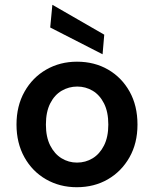

<svg xmlns="http://www.w3.org/2000/svg" viewBox="-20 -771 645 803"><path d="M301 12Q230 12 172.5 -21Q115 -54 82 -113.5Q49 -173 49 -250Q49 -328 82.5 -387.5Q116 -447 173.5 -480Q231 -513 302 -513Q375 -513 432 -480Q489 -447 522 -388Q555 -329 555 -250Q555 -172 521.5 -113Q488 -54 431 -21Q374 12 301 12ZM302 -91Q338 -91 367.5 -109Q397 -127 415 -162.5Q433 -198 433 -250Q433 -303 415 -338.5Q397 -374 367.5 -391.5Q338 -409 303 -409Q268 -409 238 -391.5Q208 -374 190 -338.5Q172 -303 172 -250Q172 -198 190 -162.5Q208 -127 237.5 -109Q267 -91 302 -91ZM409 -544 190 -656 199 -751 416 -626Z"/></svg>

Font: DM Sans 18pt SemiBold
Style: Regular
Weight: 600
Designer: Colophon Foundry, Jonny Pinhorn
Foundry: Colophon Foundry
Version: Version 4.004;gftools[0.9.30]